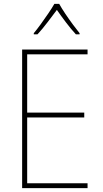

<svg xmlns="http://www.w3.org/2000/svg" viewBox="-20 -969 528 989"><path d="M431 0H94V-714H431V-689H120V-389H414V-364H120V-25H431ZM285 -949Q297 -927 316.5 -898Q336 -869 356 -842Q376 -815 390 -798V-792H371Q346 -819 319.5 -854Q293 -889 273 -918Q252 -890 225 -854.5Q198 -819 173 -792H154V-798Q170 -817 190 -844.5Q210 -872 229 -900Q248 -928 260 -949Z"/></svg>

Font: Noto Sans SemiCondensed Thin
Style: Regular
Weight: 100
Width: 4
Designer: Monotype Design Team
Foundry: Monotype Imaging Inc.
Version: Version 2.013; ttfautohint (v1.8.4.7-5d5b)